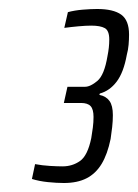

<svg xmlns="http://www.w3.org/2000/svg" viewBox="-20 -823 307 427"><path d="M122 -416Q106 -416 86.5 -418Q67 -420 51 -425L58 -458Q74 -455 91 -454Q108 -453 119 -453Q141 -453 158 -465Q175 -477 183 -516Q185 -528 186.5 -539.5Q188 -551 188 -563Q188 -580 181.5 -587Q175 -594 160 -594H122L130 -630H169Q181 -630 196.5 -643Q212 -656 219 -698Q221 -708 222 -717Q223 -726 223 -735Q223 -755 213 -760.5Q203 -766 183 -766Q171 -766 154.5 -764.5Q138 -763 123 -761L131 -796Q146 -800 164 -801.5Q182 -803 196 -803Q232 -803 249.5 -790.5Q267 -778 267 -746Q267 -735 266 -723.5Q265 -712 262 -701Q255 -662 239.5 -641.5Q224 -621 202 -615L201 -612Q216 -609 223.5 -598.5Q231 -588 231 -567Q231 -554 229.5 -540.5Q228 -527 226 -514Q219 -480 206 -458.5Q193 -437 172.5 -426.5Q152 -416 122 -416Z"/></svg>

Font: Saira UltraCondensed
Style: Italic
Weight: 400
Width: 1
Italic angle: -12°
Designer: Hector Gatti with collaboration of the Omnibus-Type team
Foundry: Omnibus-Type
Version: Version 1.101